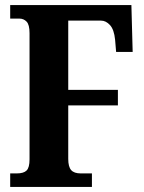

<svg xmlns="http://www.w3.org/2000/svg" viewBox="-20 -734 565 754"><path d="M20 0V-53H46Q73 -53 84.5 -64.5Q96 -76 96 -108V-604Q96 -637 84.5 -649Q73 -661 56 -661H20V-714H496L501 -530H436L432 -578Q428 -618 412 -635.5Q396 -653 377 -653H248V-381H443V-320H248V-110Q248 -79 259.5 -66Q271 -53 297 -53H341V0Z"/></svg>

Font: Noto Serif ExtraCondensed ExtraBold
Style: Regular
Weight: 800
Width: 2
Designer: Monotype Design Team
Foundry: Monotype Imaging Inc.
Version: Version 2.013; ttfautohint (v1.8.4.7-5d5b)